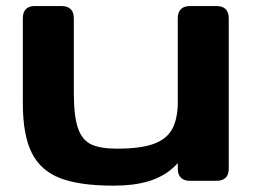

<svg xmlns="http://www.w3.org/2000/svg" viewBox="-20 -583 821 618"><path d="M716.3 -524.4V-40Q716.3 -21 706.3 -11Q696.3 -1 677.2 -1H591.3Q572.3 -1 562.3 -11Q552.2 -21 552.2 -40V-524.4Q552.2 -543.5 562.3 -553.5Q572.3 -563.5 591.3 -563.5H677.2Q696.3 -563.5 706.3 -553.5Q716.3 -543.5 716.3 -524.4ZM217.6 -524.4V-285.3Q217.6 -208.7 231.1 -170.3Q244.5 -131.8 273.7 -118.2Q302.8 -104.5 357.2 -104.5Q432.8 -104.5 475 -120Q517.3 -135.5 534.9 -168.8Q552.5 -202.1 552.5 -259.3L593.6 -119.6Q570 -72 536.7 -42.5Q503.4 -13 456.7 0.8Q410.1 14.6 345.5 14.6Q236.9 14.6 174 -9.4Q111.1 -33.5 82.3 -90.9Q53.5 -148.3 53.5 -251V-524.4Q53.5 -543.5 63.2 -553.5Q72.9 -563.5 91.1 -563.5H178.5Q197.6 -563.5 207.6 -553.5Q217.6 -543.5 217.6 -524.4Z"/></svg>

Font: Gyrochrome
Style: Regular
Weight: 400
Designer: David Moles
Foundry: David Moles
Version: Version 1.005;Glyphs 3.2.3 (3260)